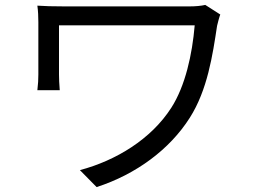

<svg xmlns="http://www.w3.org/2000/svg" viewBox="-20 -726 1040 781"><path d="M815 -706C798 -702 774 -700 752 -700H239C196 -700 159 -701 132 -703C135 -681 136 -659 136 -636V-423C136 -404 135 -383 132 -359H223C221 -383 220 -408 220 -423V-623H772C762 -505 734 -377 677 -288C595 -160 452 -73 305 -34L373 35C534 -17 671 -119 752 -247C824 -360 845 -502 863 -621C865 -630 872 -657 876 -667Z"/></svg>

Font: Noto Sans JP Regular
Style: Regular
Weight: 400
Designer: Ryoko NISHIZUKA (kana & ideographs); Paul D. Hunt (Latin, Greek & Cyrillic); Wenlong ZHANG (bopomofo); Sandoll Communica
Foundry: Adobe Systems Incorporated
Version: Version 1.004;PS 1.004;hotconv 1.0.82;makeotf.lib2.5.63406